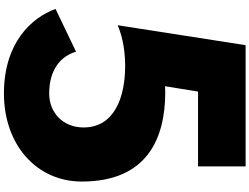

<svg xmlns="http://www.w3.org/2000/svg" viewBox="-170 -1108 1300 1001"><g transform="rotate(90 480.5 -608.0)"><path d="M27 -247C73 -121 204 22 468 22C734 22 927 -147 927 -384C927 -727 699 -818 465 -819C453 -819 440 -818 430 -818L458 -990H848V-1238H216L112 -571C150 -587 220 -610 324 -610C484 -610 645 -556 645 -393C645 -288 570 -214 468 -214C339 -214 272 -278 250 -354Z"/></g></svg>

Font: Poland Can Into
Style: BigWritings
Weight: 700
Foundry: Cannot Into Space Fonts
Version: Version 0.92